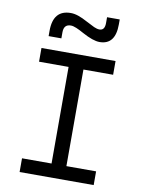

<svg xmlns="http://www.w3.org/2000/svg" viewBox="-99 -990 784 1057"><g transform="rotate(10 293.0 -461.5)"><path d="M85.9 0V-76.7H251V-616.7H85.9V-693.4H500V-616.7H334V-76.7H500V0ZM113.3 -764.6V-793.9Q113.3 -911.1 211.9 -911.1Q231.9 -911.1 254.9 -903.3Q277.8 -895.5 306.2 -879.9Q334.5 -864.7 351.6 -856.9Q368.7 -849.1 382.3 -849.1Q412.1 -849.1 412.1 -890.1V-922.9H482.9V-895Q482.9 -781.2 394.5 -781.2Q358.4 -781.2 296.9 -814.9Q274.4 -827.6 255.9 -835.4Q237.3 -843.3 224.1 -843.3Q184.6 -843.3 184.6 -798.8V-764.6Z"/></g></svg>

Font: CaskaydiaMono NF SemiLight
Style: Regular
Weight: 350
Designer: Aaron Bell
Foundry: Saja Typeworks
Version: Version 2111.001; ttfautohint (v1.8.4);Nerd Fonts 3.1.1